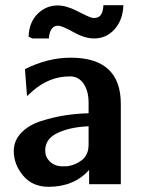

<svg xmlns="http://www.w3.org/2000/svg" viewBox="-20 -709 555 739"><path d="M90 -568Q92 -623 124.5 -655.5Q157 -688 202 -688Q235 -688 277 -666.5Q319 -645 329 -642Q342 -638 351 -641Q376 -645 378 -689H455Q453 -633 421.5 -597Q390 -561 342 -561Q306 -561 262.5 -585.5Q219 -610 203 -610Q172 -610 168 -561H105ZM33 -128Q33 -168 62 -198Q91 -228 138 -243Q185 -258 230 -265Q275 -272 321 -273V-314Q321 -358 302 -386.5Q283 -415 249 -415Q170 -415 106 -359L84 -339L76 -443Q164 -487 252 -487Q445 -487 445 -309V0H323V-55Q265 10 167 10Q105 10 69 -33Q33 -76 33 -128ZM154 -130Q154 -105 171 -88Q188 -71 214 -69H238Q270 -73 295.5 -93Q321 -113 321 -153V-223Q250 -220 202 -197.5Q154 -175 154 -130Z"/></svg>

Font: Coval
Style: Bold
Weight: 700
Foundry: Context Ltd
Version: Version 001.000